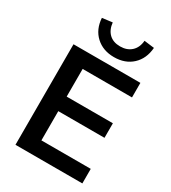

<svg xmlns="http://www.w3.org/2000/svg" viewBox="-222 -1053 1041 1166"><g transform="rotate(30 298.5 -469.5)"><path d="M77 0V-705H546V-603H200V-409H524V-307H200V-102H546V0ZM328 -760Q251 -760 201 -806Q151 -852 146 -930L217 -939Q222 -890 250.5 -862.5Q279 -835 328 -835Q376 -835 406 -862.5Q436 -890 440 -939L511 -930Q505 -852 455.5 -806Q406 -760 328 -760Z"/></g></svg>

Font: NunitoSans3
Style: Bold
Weight: 700
Designer: Vernon Adams
Foundry: Vernon Adams
Version: Version 3.101;gftools[0.9.27]